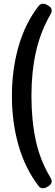

<svg xmlns="http://www.w3.org/2000/svg" viewBox="-20 -803 298 1032"><path d="M211 209Q196 209 186 195Q115 102 79.5 -22Q44 -146 44 -287Q44 -428 79.5 -552.5Q115 -677 186 -769Q197 -783 211 -783Q224 -783 241 -772Q258 -761 258 -747Q258 -736 252 -727Q197 -632 173 -523.5Q149 -415 149 -287Q149 -156 172.5 -47.5Q196 61 252 153Q258 162 258 172Q258 186 241 197.5Q224 209 211 209Z"/></svg>

Font: Asap Condensed SemiBold
Style: Regular
Weight: 600
Width: 3
Designer: Pablo Cosgaya
Foundry: Omnibus-Type
Version: Version 3.001; ttfautohint (v1.8.4.7-5d5b)